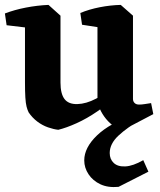

<svg xmlns="http://www.w3.org/2000/svg" viewBox="-20 -514 652 784"><path d="M218 16Q199 14 176 6Q153 -2 132.5 -17.5Q112 -33 97 -55Q92 -65 88.5 -78.5Q85 -92 83.5 -116Q82 -140 82 -179V-448L178 -494L227 -450V-177Q227 -131 243.5 -109.5Q260 -88 296 -89Q332 -90 372 -111Q412 -132 449 -157L459 -125Q421 -89 378 -59.5Q335 -30 293 -11Q251 8 218 16ZM7 -411 0 -459Q39 -474 85.5 -483Q132 -492 178 -494L182 -438L116 -398ZM484 16Q467 15 448 3Q429 -9 413 -28.5Q397 -48 387 -71L378 -80V-448L473 -494L523 -450V-110Q523 -100 529.5 -93.5Q536 -87 548 -87Q559 -87 571 -89Q583 -91 597 -93L606 -48ZM315 -413 308 -461Q344 -476 387.5 -484.5Q431 -493 473 -494L477 -438L412 -398ZM464 249Q421 253 390 238.5Q359 224 341.5 197.5Q324 171 324 141Q324 89 376 39Q428 -11 527 -45L555 -25Q500 6 464 39.5Q428 73 428 111Q428 136 444.5 151.5Q461 167 492 165.5Q523 164 565 140L586 187Z"/></svg>

Font: Eczar SemiBold
Style: Regular
Weight: 600
Designer: Vaibhav Singh
Foundry: Rosetta Type Foundry
Version: Version 2.000